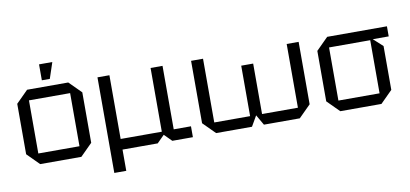

<svg xmlns="http://www.w3.org/2000/svg" viewBox="-79 -997 3042 1424"><g transform="rotate(-10 1442.5 -285.0)"><path d="M60 -90V-470L150 -560H460L550 -470V-90L460 0H150ZM150 -80H460V-480H150ZM270 -610V-730H370L330 -610Z M680 160V-560H770V-80H1080V-560H1170V-82H1300V0H1145L1090 -55L1035 0H770V160Z M1835 -460V-80H2105V-560H2195V-90L2105 0H1835L1790 -78L1745 0H1475L1385 -90V-560H1475V-80H1745V-460Z M2320 -90V-470L2410 -560H2860V-484H2740L2810 -420V-90L2720 0H2410ZM2410 -80H2720V-480H2410Z"/></g></svg>

Font: Tektur
Style: Regular
Weight: 400
Designer: Adam Jagosz
Foundry: Adam Jagosz
Version: Version 1.005;gftools[0.9.30]